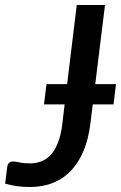

<svg xmlns="http://www.w3.org/2000/svg" viewBox="-38 -740 484 768"><path d="M230.5 -403.5 269 -720H382L343 -403.5H426L416 -322.5H333L323.5 -245Q316 -185 296.8 -138Q277.5 -91 247 -58.5Q216.5 -26 175 -9Q133.5 8 81.5 8Q54.5 8 30.8 4.8Q7 1.5 -17.5 -5.5L-9 -72.5Q-8 -81.5 -2.5 -87.8Q3 -94 14.5 -94Q25.5 -94 41 -90.2Q56.5 -86.5 82 -86.5Q106.5 -86.5 127.8 -94.8Q149 -103 165.8 -121.5Q182.5 -140 194 -169.8Q205.5 -199.5 211 -242L220.5 -322.5H138L148 -403.5Z"/></svg>

Font: Lato Semibold
Style: Italic
Weight: 600
Italic angle: -7°
Designer: Lukasz Dziedzic
Foundry: tyPoland Lukasz Dziedzic
Version: Version 2.006; 2014-01-15